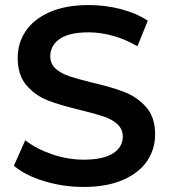

<svg xmlns="http://www.w3.org/2000/svg" viewBox="-20 -730 669 760"><path d="M35 -74 80 -175Q123 -141 185.5 -119.5Q248 -98 311 -98Q389 -98 427.5 -123Q466 -148 466 -189Q466 -219 444.5 -238.5Q423 -258 390 -269Q357 -280 300 -294Q220 -313 170.5 -332Q121 -351 85.5 -391.5Q50 -432 50 -501Q50 -559 81.5 -606.5Q113 -654 176.5 -682Q240 -710 332 -710Q396 -710 458 -694Q520 -678 565 -648L524 -547Q478 -574 428 -588Q378 -602 331 -602Q254 -602 216.5 -576Q179 -550 179 -507Q179 -477 200.5 -458Q222 -439 255 -428Q288 -417 345 -403Q423 -385 473 -365.5Q523 -346 558.5 -306Q594 -266 594 -198Q594 -140 562.5 -93Q531 -46 467 -18Q403 10 311 10Q230 10 154.5 -13Q79 -36 35 -74Z"/></svg>

Font: APTA Sans SemiBold
Style: Bold
Weight: 600
Version: Version 7.200